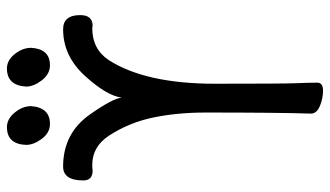

<svg xmlns="http://www.w3.org/2000/svg" viewBox="-214 -700 929 540"><g transform="rotate(-90 250.0 -429.5)"><path d="M288 -1Q288 15 265.5 15Q243 15 222 6Q201 -3 201 -19Q204 -110 204 -315Q204 -395 190 -462.5Q176 -530 139 -587Q108 -634 57 -634Q47 -634 41 -633Q13 -633 13 -659Q13 -716 52 -716Q146 -716 199 -640Q244 -576 246 -551Q251 -593 307 -654.5Q363 -716 438 -716Q478 -716 478 -668Q478 -633 448 -633L441 -634Q382 -634 351 -587Q285 -483 285 -289Q285 -95 286.5 -60Q288 -25 288 -1ZM172 -753Q147 -753 130 -776Q113 -799 113 -820Q115 -874 163 -874Q186 -874 204 -852Q222 -830 222 -806Q218 -753 172 -753ZM337 -753Q312 -753 294.5 -776Q277 -799 277 -820Q280 -874 328 -874Q351 -874 368.5 -852Q386 -830 386 -806Q383 -753 337 -753Z"/></g></svg>

Font: LXGW WenKai Mono Medium
Style: Regular
Weight: 500
Monospace: yes
Designer: LXGW / Fontworks Inc.
Foundry: LXGW / Fontworks Inc.
Version: Version 1.520; June 14, 2025